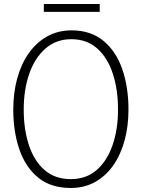

<svg xmlns="http://www.w3.org/2000/svg" viewBox="-20 -927 705 955"><path d="M332 8Q233 8 170 -43.5Q107 -95 76.5 -183.5Q46 -272 46 -382Q46 -465 65.5 -536.5Q85 -608 122.5 -661.5Q160 -715 214 -745.5Q268 -776 336 -776Q432 -776 495 -723.5Q558 -671 588.5 -582Q619 -493 619 -382Q619 -300 600 -229.5Q581 -159 544 -105.5Q507 -52 453.5 -22Q400 8 332 8ZM332 -36Q409 -36 461 -81.5Q513 -127 540 -205.5Q567 -284 567 -382Q567 -482 541 -561Q515 -640 463.5 -686Q412 -732 335 -732Q259 -732 206 -685.5Q153 -639 125.5 -560Q98 -481 98 -382Q98 -283 124 -204.5Q150 -126 202 -81Q254 -36 332 -36ZM476 -907V-868H198V-907Z"/></svg>

Font: Yaldevi ExtraLight
Style: Regular
Weight: 200
Designer: Sol Matas, Rajitha Manaperi, Kosala Senevirathne
Foundry: Mooniak
Version: Version 1.100